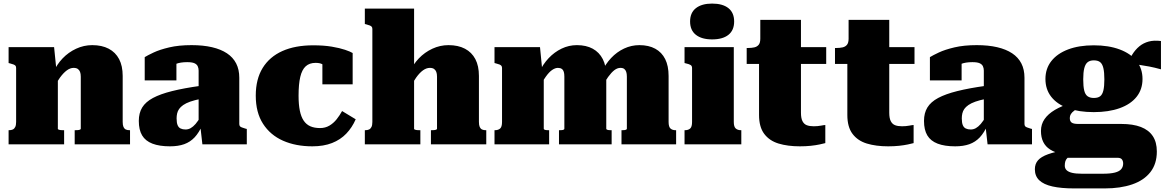

<svg xmlns="http://www.w3.org/2000/svg" viewBox="-20 -806 6512 1072"><path d="M28 0V-79H30Q43 -79 51.5 -83Q60 -87 65 -97Q70 -107 70 -125V-426Q70 -435 66.5 -439Q63 -443 55.5 -446Q48 -449 36 -452L28 -454V-543H282L295 -415L303 -414V-86Q303 -84 308.5 -82Q314 -80 321 -79.5Q328 -79 334 -79H338V0ZM706 0H397V-79H399Q406 -79 413.5 -79.5Q421 -80 426 -82Q431 -84 431 -87V-378Q431 -394 427 -404.5Q423 -415 414.5 -421Q406 -427 391 -427Q372 -427 353 -413Q334 -399 315 -373Q296 -347 275 -306L278 -402Q297 -446 329.5 -480Q362 -514 405 -534Q448 -554 495 -554Q549 -554 587 -534Q625 -514 645 -476Q665 -438 665 -382V-125Q665 -107 669.5 -97Q674 -87 682.5 -83Q691 -79 703 -79H706Z M1101 -327V-254Q1066 -247 1042 -238.5Q1018 -230 1003 -219.5Q988 -209 980 -197.5Q972 -186 969 -172.5Q966 -159 966 -145Q966 -121 971.5 -107.5Q977 -94 988.5 -88.5Q1000 -83 1016 -83Q1031 -83 1044.5 -90.5Q1058 -98 1072 -114Q1086 -130 1101 -157L1111 -110Q1091 -65 1066.5 -39Q1042 -13 1008.5 -1Q975 11 929 11Q870 11 831 -4Q792 -19 773.5 -50Q755 -81 755 -131Q755 -175 774 -206Q793 -237 834 -259Q875 -281 941 -297.5Q1007 -314 1101 -327ZM1110 0 1098 -106 1089 -101V-412Q1089 -425 1084 -436Q1079 -447 1065.5 -453Q1052 -459 1025 -459Q987 -459 962 -449Q937 -439 929 -427Q918 -431 914.5 -438.5Q911 -446 916 -454.5Q921 -463 933 -468.5Q945 -474 965 -473V-357H788V-487Q804 -497 838 -513Q872 -529 925 -541.5Q978 -554 1050 -554Q1114 -554 1163.5 -542.5Q1213 -531 1247 -508.5Q1281 -486 1298.5 -452Q1316 -418 1316 -372V-114Q1316 -106 1319.5 -101.5Q1323 -97 1330.5 -94.5Q1338 -92 1350 -88L1358 -86V0Z M1767 -91Q1796 -91 1819 -104.5Q1842 -118 1859.5 -140Q1877 -162 1890 -186L1966 -140Q1946 -94 1913.5 -60Q1881 -26 1834 -7.5Q1787 11 1724 11Q1631 11 1560 -20.5Q1489 -52 1448.5 -115Q1408 -178 1408 -272Q1408 -364 1446.5 -426.5Q1485 -489 1556.5 -521Q1628 -553 1729 -553Q1788 -553 1832.5 -545.5Q1877 -538 1906.5 -528Q1936 -518 1949 -510V-335H1780V-495Q1795 -496 1802 -487Q1809 -478 1811 -466Q1813 -454 1810.5 -443.5Q1808 -433 1804 -431Q1791 -442 1777.5 -448.5Q1764 -455 1742 -455Q1708 -455 1687 -436Q1666 -417 1656.5 -376.5Q1647 -336 1647 -272Q1647 -223 1654 -188.5Q1661 -154 1675.5 -132.5Q1690 -111 1712.5 -101Q1735 -91 1767 -91Z M2292 -758V-86Q2292 -84 2297.5 -82Q2303 -80 2310 -79.5Q2317 -79 2323 -79H2327V0H2017V-79H2019Q2032 -79 2040.5 -83Q2049 -87 2054 -97Q2059 -107 2059 -125V-644Q2059 -652 2055.5 -656.5Q2052 -661 2044 -664Q2036 -667 2025 -670L2017 -672V-758ZM2695 0H2386V-79H2388Q2395 -79 2402.5 -79.5Q2410 -80 2415 -82Q2420 -84 2420 -87V-378Q2420 -394 2416 -404.5Q2412 -415 2403.5 -421Q2395 -427 2380 -427Q2361 -427 2342 -413.5Q2323 -400 2304 -373.5Q2285 -347 2264 -306L2267 -402Q2286 -446 2318.5 -480Q2351 -514 2394 -534Q2437 -554 2484 -554Q2538 -554 2576 -534Q2614 -514 2634 -476Q2654 -438 2654 -382V-125Q2654 -107 2658.5 -97Q2663 -87 2671.5 -83Q2680 -79 2692 -79H2695Z M2741 0V-79H2743Q2762 -79 2772.5 -88.5Q2783 -98 2783 -125V-426Q2783 -434 2779.5 -438.5Q2776 -443 2768.5 -446Q2761 -449 2749 -452L2741 -454V-543H2995L3008 -411L3016 -414V-87Q3016 -84 3020.5 -82Q3025 -80 3031 -79.5Q3037 -79 3042 -79H3046V0ZM3395 0H3101V-79H3104Q3110 -79 3116.5 -79.5Q3123 -80 3127 -82Q3131 -84 3131 -87V-378Q3131 -394 3128 -404.5Q3125 -415 3117 -421Q3109 -427 3095 -427Q3080 -427 3063 -415.5Q3046 -404 3027.5 -378Q3009 -352 2988 -309L2991 -403Q3011 -447 3043 -481Q3075 -515 3115.5 -534.5Q3156 -554 3201 -554Q3253 -554 3289.5 -534Q3326 -514 3345.5 -476Q3365 -438 3365 -382V-87Q3365 -84 3369.5 -82Q3374 -80 3380.5 -79.5Q3387 -79 3392 -79H3395ZM3755 0H3450V-79H3452Q3459 -79 3465 -79.5Q3471 -80 3475.5 -82Q3480 -84 3480 -87V-378Q3480 -394 3476.5 -404.5Q3473 -415 3465.5 -421Q3458 -427 3444 -427Q3427 -427 3410.5 -414.5Q3394 -402 3375.5 -376.5Q3357 -351 3336 -311L3340 -404Q3360 -448 3392 -482Q3424 -516 3464.5 -535Q3505 -554 3550 -554Q3602 -554 3638.5 -534Q3675 -514 3694 -476Q3713 -438 3713 -382V-125Q3713 -98 3723.5 -88.5Q3734 -79 3752 -79H3755Z M3956 -586Q3898 -586 3865.5 -611.5Q3833 -637 3833 -686Q3833 -735 3865.5 -760.5Q3898 -786 3956 -786Q4015 -786 4047 -760.5Q4079 -735 4079 -686Q4079 -637 4047 -611.5Q4015 -586 3956 -586ZM4077 -543V-125Q4077 -98 4088 -88.5Q4099 -79 4117 -79H4119V0H3802V-79H3804Q3823 -79 3833.5 -88.5Q3844 -98 3844 -125V-426Q3844 -438 3836 -443Q3828 -448 3810 -452L3802 -454V-543Z M4149 -449V-538H4155Q4176 -538 4191.5 -541.5Q4207 -545 4216 -556Q4225 -567 4225 -590L4355 -543H4593V-449ZM4452 -177Q4452 -146 4460.5 -129.5Q4469 -113 4484.5 -107Q4500 -101 4523 -101Q4545 -101 4563.5 -104.5Q4582 -108 4588 -108V-7Q4577 -4 4556 0.5Q4535 5 4507 8Q4479 11 4446 11Q4378 11 4327 -4.5Q4276 -20 4247 -58.5Q4218 -97 4218 -164V-522L4225 -531V-695H4452Z M4642 -449V-538H4648Q4669 -538 4684.5 -541.5Q4700 -545 4709 -556Q4718 -567 4718 -590L4848 -543H5086V-449ZM4945 -177Q4945 -146 4953.5 -129.5Q4962 -113 4977.5 -107Q4993 -101 5016 -101Q5038 -101 5056.5 -104.5Q5075 -108 5081 -108V-7Q5070 -4 5049 0.5Q5028 5 5000 8Q4972 11 4939 11Q4871 11 4820 -4.5Q4769 -20 4740 -58.5Q4711 -97 4711 -164V-522L4718 -531V-695H4945Z M5485 -327V-254Q5450 -247 5426 -238.5Q5402 -230 5387 -219.5Q5372 -209 5364 -197.5Q5356 -186 5353 -172.5Q5350 -159 5350 -145Q5350 -121 5355.5 -107.5Q5361 -94 5372.5 -88.5Q5384 -83 5400 -83Q5415 -83 5428.5 -90.5Q5442 -98 5456 -114Q5470 -130 5485 -157L5495 -110Q5475 -65 5450.5 -39Q5426 -13 5392.5 -1Q5359 11 5313 11Q5254 11 5215 -4Q5176 -19 5157.5 -50Q5139 -81 5139 -131Q5139 -175 5158 -206Q5177 -237 5218 -259Q5259 -281 5325 -297.5Q5391 -314 5485 -327ZM5494 0 5482 -106 5473 -101V-412Q5473 -425 5468 -436Q5463 -447 5449.5 -453Q5436 -459 5409 -459Q5371 -459 5346 -449Q5321 -439 5313 -427Q5302 -431 5298.5 -438.5Q5295 -446 5300 -454.5Q5305 -463 5317 -468.5Q5329 -474 5349 -473V-357H5172V-487Q5188 -497 5222 -513Q5256 -529 5309 -541.5Q5362 -554 5434 -554Q5498 -554 5547.5 -542.5Q5597 -531 5631 -508.5Q5665 -486 5682.5 -452Q5700 -418 5700 -372V-114Q5700 -106 5703.5 -101.5Q5707 -97 5714.5 -94.5Q5722 -92 5734 -88L5742 -86V0Z M6462 -419Q6426 -429 6397 -434.5Q6368 -440 6343.5 -443.5Q6319 -447 6293 -449L6268 -437Q6284 -473 6301.5 -501Q6319 -529 6341.5 -547.5Q6364 -566 6393.5 -574Q6423 -582 6462 -577ZM6087 -180Q6003 -180 5942.5 -202Q5882 -224 5849.5 -265.5Q5817 -307 5817 -365Q5817 -423 5850 -465Q5883 -507 5943.5 -530Q6004 -553 6087 -553Q6170 -553 6231.5 -530Q6293 -507 6326 -465Q6359 -423 6359 -365Q6359 -307 6326 -265.5Q6293 -224 6231.5 -202Q6170 -180 6087 -180ZM6087 -259Q6110 -259 6122.5 -268.5Q6135 -278 6140.5 -301Q6146 -324 6146 -363Q6146 -402 6140.5 -425.5Q6135 -449 6122.5 -459Q6110 -469 6087 -469Q6066 -469 6053 -459Q6040 -449 6034 -425.5Q6028 -402 6028 -363Q6028 -324 6033.5 -301Q6039 -278 6052.5 -268.5Q6066 -259 6087 -259ZM5978 246Q5905 246 5856 235Q5807 224 5782.5 200.5Q5758 177 5758 139Q5758 109 5775.5 89Q5793 69 5832 55Q5871 41 5936 30L5971 55Q5952 64 5942 73.5Q5932 83 5928.5 93.5Q5925 104 5925 119Q5925 134 5935 144Q5945 154 5966 159Q5987 164 6021 164H6137Q6180 164 6205 157.5Q6230 151 6240.5 138Q6251 125 6251 107Q6251 93 6244 84Q6237 75 6220 75H5890L5904 53Q5869 45 5843.5 29Q5818 13 5805 -13Q5792 -39 5792 -75Q5792 -112 5812 -141Q5832 -170 5870 -192.5Q5908 -215 5961 -231L6017 -211Q5994 -200 5979.5 -189.5Q5965 -179 5959 -169Q5953 -159 5953 -147Q5953 -129 5963.5 -121.5Q5974 -114 6000 -114H6240Q6306 -114 6350 -97Q6394 -80 6416.5 -46Q6439 -12 6439 40Q6439 109 6403 155Q6367 201 6301.5 223.5Q6236 246 6148 246Z"/></svg>

Font: Roboto Serif Black
Style: Regular
Weight: 900
Designer: Greg Gazdowicz
Foundry: Commercial Type
Version: Version 1.008